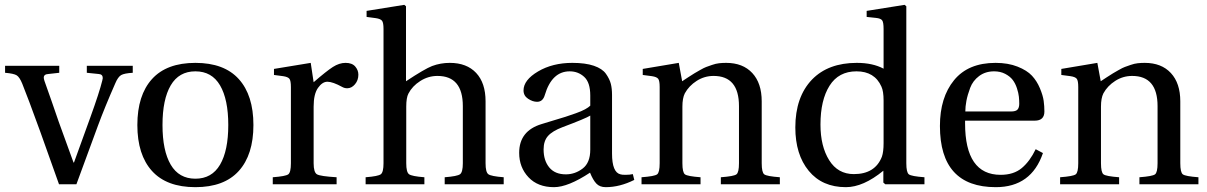

<svg xmlns="http://www.w3.org/2000/svg" viewBox="-20 -762 4991 794"><path d="M1 -461V-490H225V-461L180 -456Q161 -455 161 -441Q161 -436 164 -427Q174 -399 194 -342Q214 -285 223 -258L284 -90H286L353 -275Q391 -380 403 -429Q405 -437 405 -439Q405 -455 388 -456L339 -461V-490H529V-461Q494 -459 481 -451.5Q468 -444 457 -418Q413 -318 385 -242L296 0H224L147 -216Q94 -362 72 -416Q61 -443 49 -450.5Q37 -458 1 -461Z M686 -409Q652 -351 652 -245Q652 -139 686 -81Q720 -23 788 -23Q856 -23 890 -81Q924 -139 924 -245Q924 -351 890 -409Q856 -467 788 -467Q720 -467 686 -409ZM608.5 -55Q548 -122 548 -245Q548 -368 608.5 -435Q669 -502 788 -502Q907 -502 967.5 -435Q1028 -368 1028 -245Q1028 -122 967.5 -55Q907 12 788 12Q669 12 608.5 -55Z M1108 0V-29Q1161 -33 1172 -41Q1183 -49 1183 -87V-402Q1183 -428 1177 -436Q1171 -444 1151 -447L1113 -452V-477L1265 -502L1277 -422Q1330 -468 1356.5 -485Q1383 -502 1409 -502Q1436 -502 1449 -487Q1462 -472 1462 -453Q1462 -430 1448 -413.5Q1434 -397 1416 -397Q1405 -397 1396 -402Q1356 -424 1334 -424Q1313 -424 1295 -398.5Q1277 -373 1277 -321V-87Q1277 -49 1291 -41Q1305 -33 1372 -29V0Z M1492 0V-29Q1544 -33 1555 -41.5Q1566 -50 1566 -87V-642Q1566 -668 1560 -676Q1554 -684 1534 -687L1496 -692V-717L1652 -742L1659 -736V-426Q1736 -477 1767 -489Q1802 -502 1840 -502Q1910 -502 1949 -460.5Q1988 -419 1988 -343V-87Q1988 -50 1999.5 -41.5Q2011 -33 2063 -29V0H1819V-29Q1871 -33 1882.5 -41.5Q1894 -50 1894 -87V-323Q1894 -448 1789 -448Q1751 -448 1718 -427Q1685 -406 1669 -375Q1660 -358 1660 -321V-87Q1660 -50 1671.5 -41.5Q1683 -33 1735 -29V0Z M2228 -144Q2228 -98 2251.5 -69.5Q2275 -41 2320 -41Q2358 -41 2389.5 -65Q2421 -89 2421 -143V-284Q2402 -272 2306 -236Q2264 -220 2246 -199.5Q2228 -179 2228 -144ZM2127 -130Q2127 -221 2220 -249Q2235 -254 2267.5 -263.5Q2300 -273 2318.5 -279Q2337 -285 2361 -293.5Q2385 -302 2399.5 -310Q2414 -318 2421 -325V-367Q2421 -421 2396 -444Q2371 -467 2336 -467Q2262 -467 2233 -369Q2225 -341 2201 -341Q2183 -341 2164 -353.5Q2145 -366 2145 -388Q2145 -431 2205 -466.5Q2265 -502 2347 -502Q2401 -502 2436 -490Q2471 -478 2486 -456.5Q2501 -435 2506 -415.5Q2511 -396 2511 -369V-127Q2511 -49 2546 -41Q2552 -39 2566 -39Q2585 -39 2597 -42L2603 -18Q2543 12 2485 12Q2460 12 2446 -3Q2432 -18 2420 -48Q2329 12 2271 12Q2204 12 2165.5 -29Q2127 -70 2127 -130Z M2633 0V-29Q2687 -33 2697.5 -41Q2708 -49 2708 -87V-402Q2708 -428 2702 -436Q2696 -444 2676 -447L2638 -452V-477L2787 -502L2801 -426Q2805 -429 2826 -442.5Q2847 -456 2852 -459Q2857 -462 2874.5 -472Q2892 -482 2900.5 -485Q2909 -488 2924.5 -493.5Q2940 -499 2954 -500.5Q2968 -502 2983 -502Q3052 -502 3091 -460Q3130 -418 3130 -343V-87Q3130 -49 3140.5 -41Q3151 -33 3205 -29V0H2961V-29Q3015 -33 3025.5 -41Q3036 -49 3036 -87V-323Q3036 -448 2931 -448Q2893 -448 2861 -427.5Q2829 -407 2812 -376Q2802 -356 2802 -321V-87Q2802 -49 2812.5 -41Q2823 -33 2877 -29V0Z M3373 -247Q3373 -157 3409 -99.5Q3445 -42 3511 -42Q3599 -42 3627 -114Q3634 -134 3634 -170V-346Q3634 -385 3625 -404Q3597 -467 3522 -467Q3448 -467 3410.5 -407.5Q3373 -348 3373 -247ZM3269 -235Q3269 -361 3338 -433Q3405 -502 3523 -502Q3589 -502 3634 -478V-642Q3634 -670 3628 -678Q3622 -686 3602 -688L3564 -692V-717L3721 -742L3728 -736V-87Q3728 -49 3738.5 -41Q3749 -33 3803 -29V0H3641L3633 -7V-56Q3550 12 3478 12Q3380 12 3324.5 -55.5Q3269 -123 3269 -235Z M3972 -301H4161Q4181 -301 4188 -309Q4195 -317 4195 -333Q4195 -347 4193.5 -362Q4192 -377 4185.5 -397Q4179 -417 4168 -431.5Q4157 -446 4137 -456.5Q4117 -467 4091 -467Q4055 -467 4029 -447.5Q4003 -428 3992 -398.5Q3981 -369 3976.5 -345Q3972 -321 3972 -301ZM3867 -241Q3867 -359 3925.5 -430.5Q3984 -502 4097 -502Q4149 -502 4188 -486.5Q4227 -471 4247.5 -449Q4268 -427 4280.5 -397Q4293 -367 4296 -345Q4299 -323 4299 -301Q4299 -263 4259 -263H3971V-252Q3971 -39 4118 -39Q4172 -39 4205.5 -67Q4239 -95 4263 -145L4293 -129Q4245 12 4098 12Q3867 12 3867 -241Z M4364 0V-29Q4418 -33 4428.5 -41Q4439 -49 4439 -87V-402Q4439 -428 4433 -436Q4427 -444 4407 -447L4369 -452V-477L4518 -502L4532 -426Q4536 -429 4557 -442.5Q4578 -456 4583 -459Q4588 -462 4605.5 -472Q4623 -482 4631.5 -485Q4640 -488 4655.5 -493.5Q4671 -499 4685 -500.5Q4699 -502 4714 -502Q4783 -502 4822 -460Q4861 -418 4861 -343V-87Q4861 -49 4871.5 -41Q4882 -33 4936 -29V0H4692V-29Q4746 -33 4756.5 -41Q4767 -49 4767 -87V-323Q4767 -448 4662 -448Q4624 -448 4592 -427.5Q4560 -407 4543 -376Q4533 -356 4533 -321V-87Q4533 -49 4543.5 -41Q4554 -33 4608 -29V0Z"/></svg>

Font: Heuristica
Style: Regular
Weight: 400
Version: Version 1.0.1 ; ttfautohint (v1.4.1)